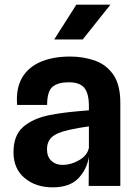

<svg xmlns="http://www.w3.org/2000/svg" viewBox="-20 -799 602 825"><path d="M206 6Q133.5 6 85.8 -34Q38 -74 38 -144.5Q38 -218 79.8 -253.8Q121.5 -289.5 188.5 -303.5Q219.5 -310 252.8 -314.2Q286 -318.5 315 -321Q344 -323.5 362 -325V-343.5Q362 -397 342.5 -421.2Q323 -445.5 275.5 -445.5Q229.5 -445.5 206 -426.2Q182.5 -407 182.5 -348H53.5Q48 -419.5 75.2 -465.5Q102.5 -511.5 155.8 -533.8Q209 -556 281 -556Q337.5 -556 386.8 -539Q436 -522 466.5 -478.8Q497 -435.5 497 -357V0H361L362 -125Q353 -70 315.8 -32Q278.5 6 206 6ZM248 -90.5Q285.5 -90.5 320.2 -110.8Q355 -131 362 -163.5V-256Q342 -253.5 318.2 -249.2Q294.5 -245 277.5 -241Q225 -229.5 203.5 -210.5Q182 -191.5 182 -157Q182 -126 200.5 -108.2Q219 -90.5 248 -90.5ZM213 -629.5 308 -779H454.5L335.5 -629.5Z"/></svg>

Font: Spline Sans SemiBold
Style: Regular
Weight: 600
Designer: Eben Sorkin, Mirko Velimirovic
Foundry: Sorkin Type
Version: Version 1.000; ttfautohint (v1.8.3)